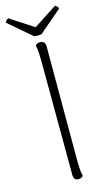

<svg xmlns="http://www.w3.org/2000/svg" viewBox="-148 -897 536 952"><g transform="rotate(-15 120.0 -421.5)"><path d="M130 9Q119 9 112.5 1.5Q106 -6 106 -19L104 -594Q104 -624 102.5 -648Q101 -672 97 -686Q100 -690 106 -693.5Q112 -697 122 -697Q133 -697 140.5 -690Q148 -683 148 -669V-94Q148 -64 149.5 -40Q151 -16 155 -2Q152 2 146 5.5Q140 9 130 9ZM139 -733Q133 -732 126.5 -731.5Q120 -731 113.5 -731.5Q107 -732 101 -733L-17 -834Q-15 -839 -10 -844.5Q-5 -850 0 -852L120 -774L240 -852Q245 -850 250 -844.5Q255 -839 257 -834Z"/></g></svg>

Font: Arima Thin ExtraLight
Style: Regular
Weight: 250
Version: Version 1.100